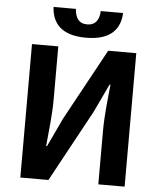

<svg xmlns="http://www.w3.org/2000/svg" viewBox="-62 -1009 885 1062"><g transform="rotate(5 380.5 -478.0)"><path d="M91 0H247L463 -397L538 -555H543C535 -475 524 -382 524 -297V0H670V-741H514L298 -345L223 -186H218C225 -263 237 -361 237 -445V-741H91ZM385 -802C525 -802 574 -869 578 -956H454C452 -908 432 -876 385 -876C338 -876 319 -908 316 -956H192C196 -869 246 -802 385 -802Z"/></g></svg>

Font: Source Han Sans JP
Style: Bold
Weight: 700
Designer: Ryoko NISHIZUKA 西塚涼子 (kana, bopomofo & ideographs); Paul D. Hunt (Latin, Greek & Cyrillic); Sandoll Communications 산돌커뮤니
Foundry: Adobe
Version: Version 2.002;hotconv 1.0.116;makeotfexe 2.5.65601